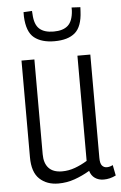

<svg xmlns="http://www.w3.org/2000/svg" viewBox="-54 -782 524 831"><g transform="rotate(-5 208.5 -367.0)"><path d="M166 10Q116 10 84.5 -19.5Q53 -49 53 -114V-534H109V-122Q109 -83 128.5 -62Q148 -41 187 -41Q215 -41 242.5 -51Q270 -61 296 -77V-534H352V-85Q352 -61 360 -51.5Q368 -42 381 -42Q394 -42 407 -49L416 -3Q390 10 363 10Q341 10 325 -1Q309 -12 303 -33Q271 -14 237 -2Q203 10 166 10ZM203 -605Q147 -605 115 -630.5Q83 -656 80 -723Q80 -732 80 -742L117 -744Q117 -740 117.5 -736.5Q118 -733 118 -730Q120 -685 141 -666Q162 -647 203 -647Q244 -647 265 -666Q286 -685 289 -730Q289 -737 289 -744L327 -742Q327 -737 326.5 -732.5Q326 -728 326 -723Q323 -658 292.5 -631.5Q262 -605 203 -605Z"/></g></svg>

Font: Georama SemiCondensed Light
Style: Regular
Weight: 300
Width: 4
Designer: Jean-Baptiste Levee
Foundry: Production Type
Version: Version 1.000